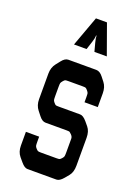

<svg xmlns="http://www.w3.org/2000/svg" viewBox="-132 -729 556 784"><g transform="rotate(20 146.0 -337.0)"><path d="M144.5 -673.8H192.4L239.3 -543H185.5L175.8 -579.1Q170.9 -597.7 170.9 -608.4H168.9Q168.9 -596.7 163.1 -579.1L151.4 -543H96.7ZM217.8 -283.2Q231.4 -283.2 247.1 -264.6L261.7 -247.1Q275.4 -230.5 275.4 -202.1V-81.1Q275.4 -52.7 261.7 -36.1L247.1 -18.6Q231.4 0 217.8 0H91.8Q79.1 0 63.5 -18.6L48.8 -36.1Q34.2 -53.7 34.2 -81.1V-140.6H91.8V-119.1Q91.8 -105.5 92.8 -101.1Q93.8 -96.7 99.1 -90.8Q104.5 -85 107.4 -83.5Q110.4 -82 121.1 -82H188.5Q199.2 -82 202.1 -83.5Q205.1 -85 210.4 -90.8Q215.8 -96.7 216.8 -101.1Q217.8 -105.5 217.8 -119.1V-177.7Q217.8 -186.5 210 -194.3Q204.1 -200.2 201.7 -201.7Q199.2 -203.1 188.5 -203.1H96.7Q82 -203.1 68.4 -220.7L53.7 -239.3Q39.1 -257.8 39.1 -284.2V-395.5Q39.1 -421.9 53.7 -440.4L68.4 -459Q82 -476.6 96.7 -476.6H217.8Q233.4 -476.6 247.1 -459L261.7 -440.4Q275.4 -422.9 275.4 -395.5V-335.9H217.8V-357.4Q217.8 -371.1 216.8 -375Q215.8 -378.9 210.4 -385.3Q205.1 -391.6 202.1 -393.1Q199.2 -394.5 188.5 -394.5H126Q115.2 -394.5 112.3 -393.1Q109.4 -391.6 104 -385.3Q98.6 -378.9 97.7 -375Q96.7 -371.1 96.7 -357.4V-319.3Q96.7 -305.7 97.7 -301.8Q98.6 -297.9 104 -291.5Q109.4 -285.2 112.3 -284.2Q115.2 -283.2 126 -283.2Z"/></g></svg>

Font: Vancouver Drive
Style: Regular
Weight: 400
Designer: Valery Zaveryaev
Foundry: Cyreal (www.cyreal.org)
Version: Version 1.06